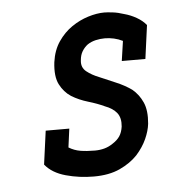

<svg xmlns="http://www.w3.org/2000/svg" viewBox="-38 -418 406 462"><g transform="rotate(-5 165.0 -187.5)"><path d="M54 -31Q71 -10 103.5 -1Q136 8 171 8Q208 8 234 -4Q260 -16 277 -34Q293 -52 301.5 -71Q310 -90 312 -107Q315 -139 306 -159Q297 -179 281 -192Q264 -204 243.5 -212.5Q223 -221 205 -229Q187 -236 174.5 -246Q162 -256 164 -273Q165 -286 170.5 -295Q176 -304 184 -310Q193 -316 204 -318.5Q215 -321 226 -321Q237 -321 248 -318.5Q259 -316 269 -311L262 -263H319L330 -344Q321 -355 307 -363Q293 -371 278 -375Q263 -380 250 -381.5Q237 -383 230 -383Q212 -383 191 -376.5Q170 -370 151 -357Q132 -344 118 -323.5Q104 -303 100 -274Q96 -240 106 -220.5Q116 -201 133 -190Q151 -179 173 -172.5Q195 -166 212 -158Q231 -151 240.5 -139Q250 -127 248 -106Q246 -92 240 -83Q234 -74 223 -67Q213 -60 202 -57Q191 -54 179 -54Q159 -54 144 -56.5Q129 -59 116 -67L122 -112H65Z"/></g></svg>

Font: Josefin Slab Thin SemiBold
Style: Italic
Weight: 600
Italic angle: -12°
Version: Version 2.000